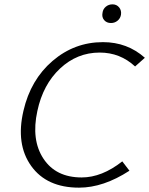

<svg xmlns="http://www.w3.org/2000/svg" viewBox="-20 -858 687 884"><path d="M491 -752Q471 -752 459.5 -765.5Q448 -779 452 -799Q454 -816 467 -827Q480 -838 498 -838Q517 -838 528.5 -824Q540 -810 537 -790Q534 -773 521 -762.5Q508 -752 491 -752ZM344 6Q195 6 123.5 -94Q52 -194 88 -348Q121 -491 222 -577.5Q323 -664 454 -664Q566 -664 647 -592L602 -552Q533 -616 439 -616Q335 -616 256.5 -542.5Q178 -469 152 -347Q123 -214 180 -127.5Q237 -41 356 -41Q449 -41 543 -115L576 -72Q456 6 344 6Z"/></svg>

Font: EauTestText Semilight
Style: Italic
Weight: 300
Italic angle: -12°
Designer: Christian Thalmann (Catharsis Fonts)
Version: Version 0.001;PS 000.001;hotconv 1.0.88;makeotf.lib2.5.64775